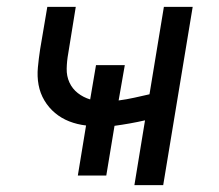

<svg xmlns="http://www.w3.org/2000/svg" viewBox="-20 -540 640 560"><path d="M372 0 403 -189Q381 -184 358.5 -180Q336 -176 314 -173L290 -28H207L231 -174Q205 -177 182 -186Q159 -195 140.5 -210.5Q122 -226 109.5 -247Q97 -268 92.5 -292.5Q88 -317 90.5 -343.5Q93 -370 97 -396L118 -520H201L179 -384Q175 -362 174.5 -340Q174 -318 182.5 -299.5Q191 -281 207 -268.5Q223 -256 243 -250L260 -350H344L326 -247Q349 -250 371.5 -255Q394 -260 416 -265L458 -520H542L456 0Z"/></svg>

Font: Iosevka SS04 Extended Oblique
Style: Regular
Weight: 400
Width: 7
Italic angle: -9°
Monospace: yes
Designer: Belleve Invis
Foundry: Belleve Invis
Version: Version 19.0.0; ttfautohint (v1.8.4)